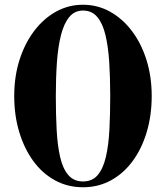

<svg xmlns="http://www.w3.org/2000/svg" viewBox="-20 -780 700 810"><path d="M330 10Q265.5 10 212 -19.2Q158.5 -48.5 120.2 -101Q82 -153.5 61 -223.5Q40 -293.5 40 -375Q40 -457 62.2 -527Q84.5 -597 124 -649.2Q163.5 -701.5 216.2 -730.8Q269 -760 330 -760Q391.5 -760 444.2 -730.8Q497 -701.5 536.5 -649.2Q576 -597 598 -527Q620 -457 620 -375Q620 -293.5 599.2 -223.5Q578.5 -153.5 540 -101Q501.5 -48.5 448.2 -19.2Q395 10 330 10ZM330 -14.5Q369.5 -14.5 392.2 -41.5Q415 -68.5 426.5 -117.2Q438 -166 441.5 -231.8Q445 -297.5 445 -375Q445 -452.5 440.8 -518.2Q436.5 -584 424.8 -632.8Q413 -681.5 390.2 -708.5Q367.5 -735.5 330 -735.5Q295 -735.5 272.5 -708.5Q250 -681.5 237.5 -632.8Q225 -584 220.2 -518.2Q215.5 -452.5 215.5 -375Q215.5 -297.5 219 -231.8Q222.5 -166 233.8 -117.2Q245 -68.5 268.2 -41.5Q291.5 -14.5 330 -14.5Z"/></svg>

Font: Bodoni Moda 9pt
Style: Bold
Weight: 700
Designer: Owen Earl
Foundry: indestructible type
Version: Version 2.005